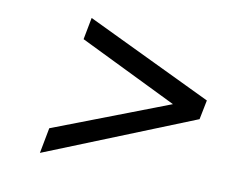

<svg xmlns="http://www.w3.org/2000/svg" viewBox="-56 -642 762 586"><g transform="rotate(10 325.0 -349.5)"><path d="M100 -133 115 -212 474 -350 171 -498 184 -566 574 -379 562 -319Z"/></g></svg>

Font: REM Light
Style: Italic
Weight: 300
Italic angle: -11°
Designer: Octavio Pardo
Foundry: Ashler Design
Version: Version 1.005;gftools[0.9.28]